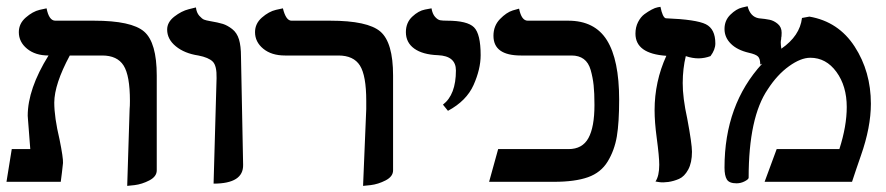

<svg xmlns="http://www.w3.org/2000/svg" viewBox="-20 -589 2869 622"><path d="M392.1 13.2 399.9 -235.8Q400.9 -244.6 400.9 -262.2Q400.9 -344.2 380.4 -376.7Q359.9 -409.2 311 -409.2H206.1Q156.2 -316.4 155.8 -256.8Q155.8 -209 172.9 -137.2Q185.1 -77.1 184.1 -61Q183.1 -52.2 180.7 -30.5Q178.2 -8.8 176.8 0H1L18.1 -106H78.1Q77.1 -112.8 75.2 -143.1Q74.2 -155.3 73 -172.1Q71.8 -189 70.8 -200Q69.8 -210.9 69.8 -213.9Q69.8 -300.8 137.2 -409.2Q94.2 -409.2 67.6 -431.2Q41 -453.1 41 -484.9Q41 -512.7 63.5 -532.2Q85.9 -551.8 108.4 -557.1L130.9 -562Q138.7 -522 159.2 -522H284.2Q406.2 -522 447 -486.6Q487.8 -451.2 487.8 -344.2V-37.1Q487.8 -17.1 463.9 -4.6Q439.9 7.8 416 10.7Z M671.9 5.9 681.6 -335.9Q682.6 -376 669.2 -389.4Q655.8 -402.8 622.6 -409.2Q577.6 -416 549.6 -439Q521.5 -461.9 521.5 -493.2Q521.5 -517.1 544.7 -535.2Q567.9 -553.2 591.3 -559.1L614.7 -564.9Q616.7 -547.9 625.7 -537.8Q634.8 -527.8 641.1 -525.4Q647.5 -522.9 658.7 -521Q687.5 -516.1 702.1 -511.5Q716.8 -506.8 732.2 -494.9Q747.6 -482.9 754.2 -461.4Q760.7 -439.9 760.7 -405.8Q761.7 -346.7 764.2 -229.2Q766.6 -111.8 767.6 -55.2Q769 5.9 671.9 5.9Z M1156.2 13.2 1166.5 -235.8Q1166.5 -235.8 1166.5 -262.2Q1166.5 -344.2 1146 -376.7Q1125.5 -409.2 1076.2 -409.2H903.3Q859.4 -409.2 832.8 -431.2Q806.2 -453.1 806.2 -484.9Q806.2 -512.7 828.6 -532.2Q851.1 -551.8 874 -557.1L896.5 -562Q906.2 -522 924.3 -522H1049.3Q1171.4 -522 1212.4 -486.6Q1253.4 -451.2 1253.4 -344.2V-37.1Q1253.4 -17.1 1229.2 -4.6Q1205.1 7.8 1180.7 10.7Z M1431.2 -230 1415 -250Q1457 -282.2 1457 -360.8Q1457 -407.7 1398.9 -410.2Q1349.1 -412.1 1322 -431.6Q1294.9 -451.2 1294.9 -484.9Q1294.9 -515.6 1315.4 -534.9Q1335.9 -554.2 1356.9 -558.1L1377.9 -562Q1380.9 -543.9 1389.4 -534.4Q1397.9 -524.9 1406 -523.4Q1414.1 -522 1428.2 -522Q1494.1 -522 1515.6 -500.5Q1537.1 -479 1537.1 -410.2Q1537.1 -365.2 1514.2 -313.7Q1491.2 -262.2 1431.2 -230Z M1905.8 -249Q1905.8 -288.1 1903.1 -313Q1900.4 -337.9 1893.6 -362.1Q1886.7 -386.2 1871.1 -397.7Q1855.5 -409.2 1831.5 -409.2H1667.5Q1578.6 -409.2 1578.6 -473.1Q1578.6 -505.4 1599.6 -527.1Q1620.6 -548.8 1641.1 -555.2L1661.6 -561Q1669.4 -522 1689.5 -522H1820.8Q1906.7 -522 1946.3 -458.5Q1985.8 -395 1985.8 -266.1Q1985.8 -191.9 1978.3 -147Q1970.7 -102.1 1948.7 -65.9Q1926.8 -29.8 1884.8 -14.9Q1842.8 0 1774.4 0H1564.5L1593.8 -106H1821.8Q1866.7 -106 1886.2 -141.6Q1905.8 -177.2 1905.8 -249Z M2115.7 -55.2Q2115.7 -81.1 2107.4 -143.1Q2100.6 -193.8 2100.6 -231.9Q2100.6 -324.7 2138.7 -408.2Q2038.6 -415 2038.6 -480Q2038.6 -501 2047.1 -517.6Q2055.7 -534.2 2067.6 -543Q2079.6 -551.8 2091.1 -557.9Q2102.5 -564 2110.8 -565.4L2119.6 -566.9Q2126.5 -532.7 2136.7 -529.8Q2235.8 -525.9 2266.6 -510.5Q2297.4 -495.1 2297.4 -448.2Q2297.4 -428.2 2281.7 -407.2Q2263.7 -400.4 2243.7 -399.9Q2222.7 -399.9 2201.7 -407.2Q2191.9 -367.2 2191.7 -320.1Q2191.4 -272.9 2206.5 -204.1Q2221.7 -123 2221.7 -97.2Q2221.7 -62 2209.5 -39.6Q2197.3 -17.1 2179.9 -9.5Q2162.6 -2 2145 0.5Q2127.4 2.9 2115.7 1L2103.5 -1Q2115.7 -19 2115.7 -55.2Z M2578.1 -530.8 2602.1 -535.2Q2696.3 -519 2748.8 -438Q2801.3 -356.9 2801.3 -252.9Q2801.3 -176.8 2769 -85Q2764.2 -70.8 2754.2 -42Q2744.1 -13.2 2740.2 0H2457L2496.1 -106H2699.2Q2723.1 -180.2 2723.1 -242.2Q2723.1 -310.1 2689.7 -356Q2656.2 -401.9 2605 -401.9Q2574.2 -401.9 2536.1 -374.5Q2498 -347.2 2467.3 -299.8Q2405.3 -209 2405.3 -13.2Q2405.3 -8.3 2392.6 -1.7Q2379.9 4.9 2366.2 4.9Q2342.3 4.9 2334.7 -7.6Q2327.1 -20 2327.1 -45.9Q2327.1 -250 2449.2 -382.8L2442.9 -379.9Q2442.9 -398.9 2435.5 -406Q2428.2 -413.1 2406.2 -418Q2368.2 -426.8 2347.7 -447.3Q2327.1 -467.8 2327.1 -495.1Q2327.1 -522.9 2346.2 -541.5Q2365.2 -560.1 2383.8 -564.5L2401.9 -568.8Q2410.6 -534.7 2438 -529.8Q2460 -527.8 2473.6 -524.9Q2487.3 -522 2499.8 -511.5Q2512.2 -501 2512.2 -482.9Q2512.2 -469.7 2510.3 -463.9L2511.2 -464.8Q2509.3 -457 2509.3 -452.1Q2509.3 -443.4 2511.2 -431.2Q2571.3 -472.7 2578.1 -530.8Z"/></svg>

Font: Linux Libertine
Style: Semibold
Weight: 600
Designer: Philipp H. Poll
Foundry: Philipp H. Poll
Version: Version 5.1.2 ; ttfautohint (v0.9)